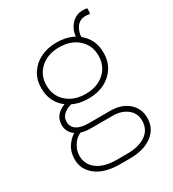

<svg xmlns="http://www.w3.org/2000/svg" viewBox="-187 -677 880 979"><g transform="rotate(-30 253.0 -187.5)"><path d="M227 200Q140 200 90 162Q40 124 40 64Q40 18 63.5 -15Q87 -48 119 -62L153 -47Q113 -37 91.5 -5Q70 27 70 59Q70 111 111 141.5Q152 172 227 172H286Q356 172 396.5 143.5Q437 115 437 63Q437 19 403.5 -7Q370 -33 319 -33H188Q152 -33 125.5 -44Q99 -55 84.5 -75Q70 -95 70 -121Q70 -156 92.5 -179.5Q115 -203 151 -211L181 -192Q147 -188 123.5 -170Q100 -152 100 -124Q100 -93 124 -77Q148 -61 192 -61H322Q387 -61 427 -26Q467 9 467 64Q467 126 418 163Q369 200 286 200ZM257 -170Q203 -170 161.5 -191Q120 -212 97 -249Q74 -286 74 -335Q74 -384 97 -421Q120 -458 161.5 -479Q203 -500 257 -500Q312 -500 353 -479Q394 -458 417 -421Q440 -384 440 -335Q440 -286 417 -249Q394 -212 353 -191Q312 -170 257 -170ZM257 -198Q325 -198 367.5 -236Q410 -274 410 -335Q410 -396 367.5 -434Q325 -472 257 -472Q189 -472 146.5 -434Q104 -396 104 -335Q104 -274 146.5 -236Q189 -198 257 -198ZM381 -452 358 -468Q358 -496 370.5 -520.5Q383 -545 404.5 -560Q426 -575 452 -575Q461 -575 469 -574.5Q477 -574 481 -572V-550L477 -540Q467 -543 453 -543Q419 -543 400 -516.5Q381 -490 381 -452Z"/></g></svg>

Font: Fustat ExtraLight
Style: Regular
Weight: 250
Designer: Mohamed Gaber, Khaled Hosny, Laura Garcia Mut
Foundry: Kief Type Foundry, Alif Type Foundry, Hard Type Foundry
Version: Version 1.007